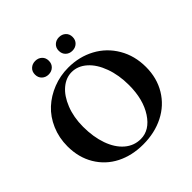

<svg xmlns="http://www.w3.org/2000/svg" viewBox="-220 -1037 1232 1232"><g transform="rotate(-45 396.5 -421.0)"><path d="M494.6 -733.4Q467.8 -733.4 450 -750.5Q432.1 -767.6 432.1 -795.4Q432.1 -822.8 450.2 -839.6Q468.3 -856.4 494.6 -856.4Q522 -856.4 540 -839.6Q558.1 -822.8 558.1 -795.4Q558.1 -767.6 540 -750.5Q522 -733.4 494.6 -733.4ZM216.3 -795.4Q216.3 -822.8 234.4 -839.6Q252.4 -856.4 279.3 -856.4Q306.2 -856.4 324.2 -839.6Q342.3 -822.8 342.3 -795.4Q342.3 -767.6 324.2 -750.5Q306.2 -733.4 279.3 -733.4Q252.4 -733.4 234.4 -750.5Q216.3 -767.6 216.3 -795.4ZM390.6 13.2Q289.6 13.2 209.7 -27.3Q129.9 -67.9 84 -144.8Q38.1 -221.7 38.1 -322.3Q38.1 -399.9 66.9 -466.8Q95.7 -533.7 145 -579.1Q194.3 -624.5 260 -650.4Q325.7 -676.3 398.9 -676.3Q498.5 -676.3 579.6 -632.6Q660.6 -588.9 707.8 -508.5Q754.9 -428.2 754.9 -326.2Q754.9 -226.1 708 -148.4Q661.1 -70.8 578.4 -28.8Q495.6 13.2 390.6 13.2ZM404.3 -22.5Q485.4 -22.5 540.5 -106.9Q595.7 -191.4 595.7 -321.3Q595.7 -412.1 568.8 -485.6Q542 -559.1 495.8 -599.9Q449.7 -640.6 394 -640.6Q342.8 -640.6 298.1 -603.3Q253.4 -565.9 225.6 -496.1Q197.8 -426.3 197.8 -340.3Q197.8 -248 223.4 -175.8Q249 -103.5 296.1 -63Q343.3 -22.5 404.3 -22.5Z"/></g></svg>

Font: Elstob 10pt SemiBold
Style: Regular
Weight: 600
Designer: Peter S. Baker
Version: Version 1.015